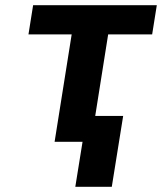

<svg xmlns="http://www.w3.org/2000/svg" viewBox="-20 -548 626 742"><path d="M90 -415H257L191 0H299L271 174H412L456 -100H348L398 -415H568L586 -528H108Z"/></svg>

Font: Asimov Pro
Style: BdObl
Weight: 700
Designer: Google
Version: Version 2.000980; 2014